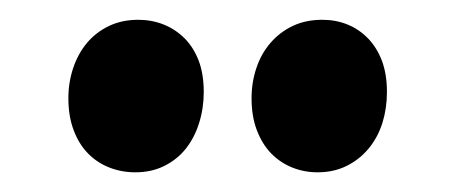

<svg xmlns="http://www.w3.org/2000/svg" viewBox="-20 -714 465 196"><path d="M118.2 -538.1Q104 -538.1 91.6 -543Q79.1 -547.9 69.8 -557.4Q60.5 -566.9 55.2 -581.1Q49.8 -595.2 49.8 -613.8Q49.8 -629.9 54.7 -644.5Q59.6 -659.2 68.8 -670.2Q78.1 -681.2 91.3 -687.5Q104.5 -693.8 121.1 -693.8Q134.8 -693.8 147 -689Q159.2 -684.1 168.5 -674.8Q177.7 -665.5 182.9 -651.9Q188 -638.2 188 -620.1Q188 -603.5 183.3 -588.6Q178.7 -573.7 169.9 -562.5Q161.1 -551.3 147.9 -544.7Q134.8 -538.1 118.2 -538.1ZM304.2 -538.1Q290.5 -538.1 278.3 -543Q266.1 -547.9 256.8 -557.4Q247.6 -566.9 242.2 -581.1Q236.8 -595.2 236.8 -613.8Q236.8 -629.9 241.7 -644.5Q246.6 -659.2 256.1 -670.2Q265.6 -681.2 278.8 -687.5Q292 -693.8 309.1 -693.8Q322.8 -693.8 334.7 -689Q346.7 -684.1 355.7 -674.8Q364.7 -665.5 369.9 -651.9Q375 -638.2 375 -620.1Q375 -603.5 370.4 -588.6Q365.7 -573.7 356.4 -562.5Q347.2 -551.3 334 -544.7Q320.8 -538.1 304.2 -538.1Z"/></svg>

Font: Simonetta
Style: Black
Weight: 900
Designer: Gayaneh Bagdasaryan
Foundry: Brownfox
Version: Version 1.002